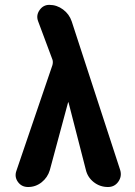

<svg xmlns="http://www.w3.org/2000/svg" viewBox="-20 -750 540 770"><path d="M267.6 -664.1 461.9 -68.4Q469.7 -43 454.6 -21.5Q439.5 0 413.1 0Q380.9 0 356 -19.5Q331.1 -39.1 324.2 -69.3L254.9 -338.9Q254.9 -339.8 253.9 -339.8Q252.9 -339.8 252.9 -338.9L179.7 -67.4Q170.9 -38.1 147 -19Q123 0 92.8 0Q66.4 0 51.8 -20.5Q37.1 -41 45.9 -65.4L190.4 -489.3Q193.4 -502 190.4 -510.7L132.8 -665Q124 -688.5 138.7 -709.5Q153.3 -730.5 177.7 -730.5Q208 -730.5 232.9 -711.9Q257.8 -693.4 267.6 -664.1Z"/></svg>

Font: Rounded-X Mgen+ 1mn bold
Style: Bold
Weight: 700
Designer: [Source Han Sans]
Ryoko NISHIZUKA  (kana & ideographs); Paul D. Hunt (Latin, Greek & Cyrillic); Wenlong ZHANG  (bopomofo
Version: Version 1.059.20150602